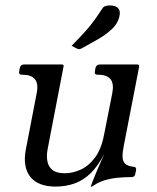

<svg xmlns="http://www.w3.org/2000/svg" viewBox="-20 -678 579 709"><path d="M184.8 11Q154.2 11 131 2.5Q107.8 -6 93 -23.6Q78.2 -41.2 73.5 -68Q68.8 -94.8 76.2 -130.2L115.5 -334Q122.5 -369 109 -385.5Q95.5 -402 63.5 -402H61Q48 -402 51 -415L53 -427Q56 -440 69 -440H208.2Q216.8 -440 214.5 -431.5L156.2 -129Q151.2 -104.5 154.8 -83.8Q158.2 -63 173.4 -50.6Q188.5 -38.2 219.5 -38.2Q247.5 -38.2 276.9 -51.1Q306.2 -64 330 -95Q353.8 -126 364.2 -180.2L394.5 -333.2Q401.5 -368.2 388.4 -385.1Q375.2 -402 343.2 -402H340.8Q327.5 -402 330.5 -415L332.5 -427Q335.5 -440 350.2 -440H486.5Q495.2 -440 493.8 -431.5L437.5 -142Q432.5 -117.5 432.5 -100.6Q432.5 -83.8 441.6 -74Q450.8 -64.2 474 -62Q484.5 -61 482.5 -50L479.5 -35.2Q477.5 -24 464.8 -24Q439 -24 414.4 -21.6Q389.8 -19.2 367.2 -12.5Q344.8 -5.8 325.8 7Q320.8 11 318 11H316.8Q314.8 11 315.5 9.8Q315.8 8.5 321.6 -7.2Q327.5 -23 338.8 -49.6Q350 -76.2 365.2 -110Q342.2 -65.2 315.1 -38.8Q288 -12.2 255.6 -0.6Q223.2 11 184.8 11ZM244.5 -509Q276.5 -541.2 295.2 -562.4Q314 -583.5 327.6 -602.2Q341.2 -621 357.5 -646Q361.8 -653.2 369.2 -655.6Q376.8 -658 385 -658Q407 -658 416.2 -647.8Q425.5 -637.5 421.2 -619Q416 -592 393.2 -570.6Q370.5 -549.2 339.8 -531.9Q309 -514.5 282 -499.5Q278.8 -498.5 275.9 -497.2Q273 -496 270.5 -496.8Q266.8 -496.8 258.8 -501.2Z"/></svg>

Font: Young Serif Light
Style: Italic
Weight: 300
Italic angle: -10.979°
Designer: Bastien Sozeau
Foundry: NBR — Bastien Sozeau
Version: Version 5.001